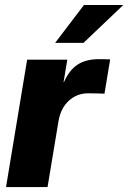

<svg xmlns="http://www.w3.org/2000/svg" viewBox="-20 -757 519 777"><path d="M4.4 0 89.8 -515.6H252.4L237.3 -424.8H238.8Q260.7 -474.1 294.4 -495.8Q328.1 -517.6 380.4 -517.6Q393.6 -517.6 404.5 -517.3Q415.5 -517.1 425.8 -516.6L402.8 -377.9Q394 -378.4 374.5 -378.9Q355 -379.4 336.4 -379.4Q291.5 -379.4 258.3 -349.1Q225.1 -318.8 216.3 -264.2L172.4 0ZM203.1 -583.5 319.8 -736.8H479L317.9 -583.5Z"/></svg>

Font: Inter Display ExtraBold
Style: Italic
Weight: 800
Italic angle: -9.39999°
Designer: Rasmus Andersson
Foundry: rsms
Version: Version 4.000;git-a52131595